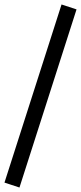

<svg xmlns="http://www.w3.org/2000/svg" viewBox="-40 -773 362 858"><path d="M47 65 -20 43 235 -753 302 -731Z"/></svg>

Font: wassup Sans
Style: Regular
Weight: 400
Version: Version 2.001